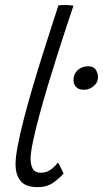

<svg xmlns="http://www.w3.org/2000/svg" viewBox="-20 -736 414 772"><path d="M235.5 -38Q220.5 -20.5 194.8 -2Q169 16.5 131.5 16.5Q83 16.5 62.8 -8.2Q42.5 -33 42.5 -76Q42.5 -104.5 51.8 -152.5Q61 -200.5 76.5 -260.2Q92 -320 111 -384.5Q130 -449 149.5 -511Q169 -573 186.2 -625.8Q203.5 -678.5 215 -714.5Q230.5 -716 242 -716Q259 -716 275.5 -713Q264 -679.5 247 -628Q230 -576.5 210.5 -515.2Q191 -454 172 -390.8Q153 -327.5 137.5 -269.5Q122 -211.5 112.5 -166.5Q103 -121.5 103 -97.5Q103 -72.5 112 -57Q121 -41.5 144 -41.5Q166 -41.5 182.8 -53Q199.5 -64.5 213 -82.5Q215.5 -79 220.5 -69.5Q225.5 -60 230 -50.5Q234.5 -41 235.5 -38ZM318 -375Q295.5 -375 285.5 -386.8Q275.5 -398.5 275.5 -414Q275.5 -438 292.2 -453.8Q309 -469.5 334.5 -469.5Q356 -469.5 365 -455.8Q374 -442 374 -426.5Q374 -403.5 356 -389.2Q338 -375 318 -375Z"/></svg>

Font: Grandstander ExtraLight
Style: Italic
Weight: 200
Italic angle: -15°
Designer: Tyler Finck
Foundry: Etcetera Type Co
Version: Version 1.200; ttfautohint (v1.8.3)